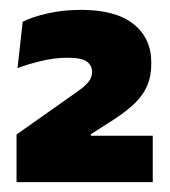

<svg xmlns="http://www.w3.org/2000/svg" viewBox="-20 -732 344 389"><path d="M13.5 -363V-459.5L105 -524Q123 -537 136.8 -546.5Q150.5 -556 158.5 -565.2Q166.5 -574.5 166.5 -585.5V-586.5Q166.5 -599.5 156 -607.2Q145.5 -615 116 -615Q90 -615 62.5 -608.2Q35 -601.5 15.5 -594L26 -688Q46 -698 77 -705Q108 -712 144.5 -712Q214.5 -712 250.5 -683.2Q286.5 -654.5 286.5 -605.5V-602Q286.5 -578 278.5 -559Q270.5 -540 253.8 -523.5Q237 -507 210 -489.5L164 -460V-443L108.5 -457H289.5V-363Z"/></svg>

Font: Anek Gurmukhi ExtraBold
Style: Regular
Weight: 800
Designer: Sarang Kulkarni (Gurmukhi), Yesha Goshar (Latin)
Foundry: Ek Type
Version: Version 1.003